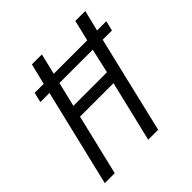

<svg xmlns="http://www.w3.org/2000/svg" viewBox="-183 -838 982 982"><g transform="rotate(-45 308.0 -346.5)"><path d="M25 0 151 -526H85L98 -580H163L191 -693H263L236 -580H478L505 -693H577L549 -580H616L603 -526H536L411 0H339L418 -330H176L97 0ZM191 -393H434L464 -526H223Z"/></g></svg>

Font: Ubuntu Sans Condensed
Style: Italic
Weight: 400
Width: 3
Italic angle: -13.5°
Designer: Dalton Maag Ltd
Foundry: Dalton Maag Ltd
Version: Version 1.006; ttfautohint (v1.8.4.7-5d5b)